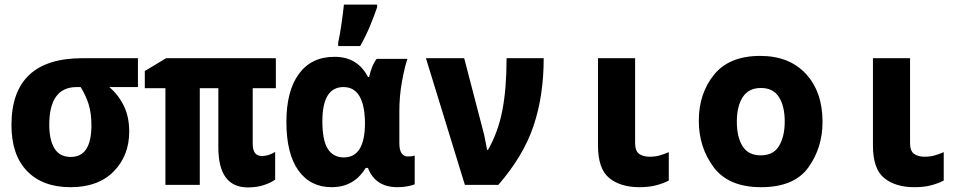

<svg xmlns="http://www.w3.org/2000/svg" viewBox="-20 -807 4240 838"><path d="M288 10Q409 10 476.5 -59Q544 -128 544 -233Q544 -296 521 -344Q498 -392 457 -427H582V-553H340Q30 -553 30 -261Q30 -131 98 -60.5Q166 10 288 10ZM289 -122Q240 -122 217.5 -159.5Q195 -197 195 -262Q195 -427 315 -427H332Q355 -390 367 -351.5Q379 -313 379 -260Q379 -122 289 -122Z M1062 11Q1100 11 1131 1Q1162 -9 1181 -23V-144Q1152 -126 1123 -126Q1083 -126 1083 -179V-422H1184V-553H705L612 -497V-422H702V0H852V-422H933V-164Q933 11 1062 11Z M1428 10Q1525 10 1576 -74H1586Q1618 10 1715 10Q1740 10 1762 5.5Q1784 1 1790 -3V-128Q1778 -124 1761 -124Q1723 -124 1723 -182V-322Q1723 -387 1734 -448.5Q1745 -510 1758 -550H1624Q1613 -536 1604.5 -515Q1596 -494 1591 -471H1586Q1541 -559 1440 -559Q1339 -559 1284.5 -484.5Q1230 -410 1230 -275Q1230 -137 1282 -63.5Q1334 10 1428 10ZM1387 -278Q1387 -427 1479 -427Q1571 -427 1573 -271Q1573 -120 1481 -120Q1434 -120 1410.5 -157.5Q1387 -195 1387 -278ZM1456 -606H1552Q1577 -650 1594.5 -692.5Q1612 -735 1626 -775V-787H1481Q1478 -755 1470.5 -703Q1463 -651 1456 -621Z M2009 0H2155Q2265 -127 2309 -258.5Q2353 -390 2353 -553H2191Q2191 -420 2172.5 -325Q2154 -230 2110 -153H2106Q2103 -166 2100 -184Q2097 -202 2093 -219L2006 -553H1839Z M2771 10Q2812 10 2843 2Q2874 -6 2899 -19V-143Q2876 -133 2857 -128Q2838 -123 2815 -123Q2787 -123 2769.5 -135.5Q2752 -148 2752 -183V-553H2590V-172Q2590 -70 2639 -30Q2688 10 2771 10Z M3302 10Q3446 10 3508 -76Q3570 -162 3570 -275Q3570 -406 3497.5 -484.5Q3425 -563 3298 -563Q3163 -563 3096.5 -481Q3030 -399 3030 -280Q3030 -164 3095 -77Q3160 10 3302 10ZM3300 -129Q3246 -129 3221 -169Q3196 -209 3196 -276Q3196 -344 3222 -383.5Q3248 -423 3301 -423Q3355 -423 3380 -383Q3405 -343 3405 -277Q3405 -212 3380.5 -170.5Q3356 -129 3300 -129Z M3971 10Q4012 10 4043 2Q4074 -6 4099 -19V-143Q4076 -133 4057 -128Q4038 -123 4015 -123Q3987 -123 3969.5 -135.5Q3952 -148 3952 -183V-553H3790V-172Q3790 -70 3839 -30Q3888 10 3971 10Z"/></svg>

Font: Noto Sans Mono Extra
Style: Regular
Weight: 800
Designer: Monotype Design Team
Foundry: Monotype Imaging Inc.
Version: Version 1.900